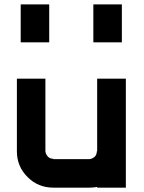

<svg xmlns="http://www.w3.org/2000/svg" viewBox="-20 -861 663 881"><path d="M408.3 -666.7V-840.8H539.2V-666.7ZM75 -666.7V-840.8H205.8V-666.7ZM425.8 -3.3Q408.3 0 390.8 0H224.2Q155 0 106.2 -48.8Q57.5 -97.5 57.5 -166.7V-500H188.3V-166.7Q190 -153.3 199.2 -142.9Q208.3 -132.5 224.2 -132.5V-130.8H390.8Q404.2 -132.5 414.2 -141.7Q424.2 -150.8 424.2 -166.7H425.8V-500H557.5V0H425.8Z"/></svg>

Font: 0xA000-Squareish
Style: Squareish-Bold
Weight: 700
Version: Version 0.1